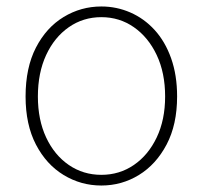

<svg xmlns="http://www.w3.org/2000/svg" viewBox="-20 -560 626 593"><path d="M293 13Q230 13 176.5 -19.5Q123 -52 91 -113.5Q59 -175 59 -262Q59 -351 91 -413Q123 -475 176.5 -507.5Q230 -540 293 -540Q340 -540 382.5 -521.5Q425 -503 457.5 -467.5Q490 -432 508.5 -380Q527 -328 527 -262Q527 -175 494.5 -113.5Q462 -52 409 -19.5Q356 13 293 13ZM293 -20Q349 -20 393.5 -50.5Q438 -81 464 -135.5Q490 -190 490 -262Q490 -335 464 -390Q438 -445 393.5 -476Q349 -507 293 -507Q237 -507 192.5 -476Q148 -445 122.5 -390Q97 -335 97 -262Q97 -190 122.5 -135.5Q148 -81 192.5 -50.5Q237 -20 293 -20Z"/></svg>

Font: Noto Sans SC Thin Thin
Style: Regular
Weight: 250
Version: Version 2.004-H2;hotconv 1.0.118;makeotfexe 2.5.65603